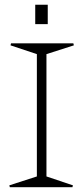

<svg xmlns="http://www.w3.org/2000/svg" viewBox="-20 -781 347 801"><path d="M19 -7.8 133.8 -44.9V-555.2L23.9 -591.8L25.9 -600.1H286.1L288.1 -591.8L173.8 -555.2V-44.9L284.2 -7.8L282.2 0H21ZM127 -680.2V-761.2H179.2V-680.2Z"/></svg>

Font: Halibut Cnd Thin
Style: Regular
Weight: 250
Width: 3
Designer: Matteo Maggi
Foundry: Collletttivo
Version: Version 3.080 | FøM Fix